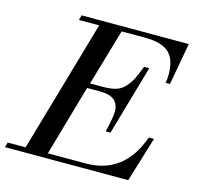

<svg xmlns="http://www.w3.org/2000/svg" viewBox="-148 -824 957 933"><g transform="rotate(15 330.0 -357.5)"><path d="M689 -715 651 -504H629Q633 -523 633 -546Q633 -624 595.5 -657Q558 -690 476 -690H358L275 -406H338Q378 -406 405 -414Q432 -422 451 -444Q470 -466 481 -488Q492 -510 508 -552H534L433 -201H409Q427 -274 427 -305Q427 -381 334 -381H267L165 -25H356Q548 -25 619 -226H645L576 0H-44L-37 -25H53L245 -690H143L150 -715Z"/></g></svg>

Font: Justus
Style: ItalicOldstyle
Weight: 400
Italic angle: -12°
Version: Version 001.001